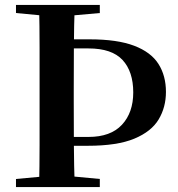

<svg xmlns="http://www.w3.org/2000/svg" viewBox="-20 -761 725 781"><path d="M214 -168V-204H340Q430 -204 476 -253.5Q522 -303 522 -385Q522 -470 478.5 -517Q435 -564 340 -564H214V-601H345Q457 -601 525.5 -575Q594 -549 624.5 -501Q655 -453 655 -387Q655 -325 625.5 -275.5Q596 -226 526.5 -197Q457 -168 337 -168ZM139 0Q141 -85 141 -171.5Q141 -258 141 -346V-394Q141 -481 141 -567.5Q141 -654 139 -741H284Q281 -656 280.5 -569Q280 -482 280 -395V-347Q280 -260 280.5 -173.5Q281 -87 284 0ZM194 -694 45 -708V-741H386V-708L229 -694ZM45 0V-33L198 -47H237L386 -33V0Z"/></svg>

Font: Noto Serif JP ExtraLight
Style: Bold
Weight: 700
Version: Version 2.003-H1;hotconv 1.1.1;makeotfexe 2.6.0